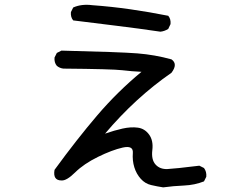

<svg xmlns="http://www.w3.org/2000/svg" viewBox="-20 -727 1040 813"><path d="M670.9 66.4Q645.5 62.5 620.1 56.6Q594.7 50.8 576.2 30.3Q557.6 9.8 548.8 -18.6Q540 -46.9 542.5 -79.6Q544.9 -112.3 499.5 -102.1Q454.1 -91.8 394.5 -62.5Q335 -33.2 298.3 2.9Q261.7 39.1 240.2 37.1Q203.1 37.1 210.9 -7.8Q305.7 -137.7 391.6 -238.3Q477.5 -338.9 579.1 -422.9Q538.1 -424.8 497.1 -429.7Q456.1 -434.6 248 -436.5Q232.4 -438.5 220.7 -448.2Q209 -461.9 210.9 -483.4L220.7 -502.9L240.2 -512.7Q487.3 -506.8 561.5 -501Q635.7 -495.1 706.1 -475.6Q734.4 -456.1 706.1 -418.9Q629.9 -366.2 559.6 -301.8Q489.3 -237.3 424.8 -161.1Q463.9 -174.8 499 -182.6Q534.2 -190.4 563.5 -186.5Q592.8 -182.6 611.3 -157.2Q629.9 -131.8 625 -91.3Q620.1 -50.8 638.7 -30.3Q657.2 -9.8 689 -11.2Q720.7 -12.7 824.2 -25.4L843.8 -15.6Q855.5 0 853.5 21.5L843.8 41Q804.7 56.6 759.3 58.6Q713.9 60.5 670.9 66.4ZM659.2 -592.8Q567.4 -606.4 474.6 -617.7Q381.8 -628.9 290 -640.6Q278.3 -654.3 280.3 -675.8L290 -695.3Q325.2 -710.9 370.1 -705.1Q452.1 -699.2 533.2 -687.5Q614.3 -675.8 692.4 -660.2Q704.1 -646.5 702.1 -625L692.4 -604.5Q676.8 -594.7 659.2 -592.8Z"/></svg>

Font: JasonHandwriting2
Style: Regular
Weight: 400
Version: Version 1.05.10